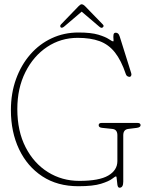

<svg xmlns="http://www.w3.org/2000/svg" viewBox="-20 -861 685 898"><path d="M556.5 -11.5Q556.5 17 539 17Q531.5 17 529.2 3.8Q527 -9.5 526.2 -22.8Q525.5 -36 522.5 -36Q519 -36 504 -24.5Q489 -13 452.2 -1.5Q415.5 10 346.5 10Q248.5 10 178 -36.2Q107.5 -82.5 69.2 -163Q31 -243.5 31 -346Q31 -425 55 -491.2Q79 -557.5 121.8 -606.5Q164.5 -655.5 222 -682.2Q279.5 -709 346.5 -709Q406 -709 439.8 -698.8Q473.5 -688.5 489 -678Q504.5 -667.5 509.5 -667.5Q512 -667.5 510.8 -677.8Q509.5 -688 510.8 -698Q512 -708 521.5 -708Q527 -708 531.8 -704.5Q536.5 -701 540 -690L593.5 -519.5Q596 -513 593.5 -507.2Q591 -501.5 585 -501.5Q572 -503 568.5 -514.5Q547 -578.5 517.5 -615.8Q488 -653 445.8 -668.5Q403.5 -684 343.5 -684Q264.5 -684 200.5 -641.5Q136.5 -599 98.8 -523.8Q61 -448.5 61 -351Q61 -247.5 99.8 -172.2Q138.5 -97 204.2 -56Q270 -15 351 -15Q444 -15 486.5 -40Q529 -65 529 -107.5V-228.5Q529 -255.5 505.5 -258L458 -263Q441.5 -264.5 441.5 -275.5Q441.5 -286 455.5 -286H623Q637.5 -286 637.5 -275.5Q637.5 -265.5 620 -263L580 -258Q556.5 -255 556.5 -228.5ZM281 -737.5Q270.5 -728.5 264.5 -732.5Q262 -734.5 261.8 -738.8Q261.5 -743 265 -746.5L347.5 -832Q356.5 -841 361.5 -841Q369 -841 378 -832L461 -746.5Q468.5 -739 460 -732.5Q454 -727.5 443 -737.5L362 -806.5Z"/></svg>

Font: Fraunces 144pt SuperSoft Thin
Style: Regular
Weight: 100
Version: Version 1.000;[0bf87f6ff]